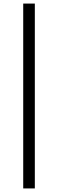

<svg xmlns="http://www.w3.org/2000/svg" viewBox="-20 -865 325 1075"><path d="M110 190H175V-845H110Z"/></svg>

Font: Mluvka Light
Style: Regular
Weight: 300
Designer: Modified by Jiří Krblich, Original typeface by Gumpita Rahayu
Foundry: Gumpita Rahayu & Jiří Krblich
Version: Version 2.000;Glyphs 3.1.1 (3134)